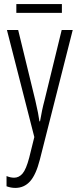

<svg xmlns="http://www.w3.org/2000/svg" viewBox="-20 -679 383 940"><path d="M14 -532H69L153 -187Q162 -148 166 -127Q170 -106 173 -85H176Q181 -114 186 -138Q191 -162 198 -188L282 -532H336L175 103Q156 177 127 209Q98 241 55 241Q44 241 33.5 239Q23 237 12 233V183Q32 191 49 191Q73 191 90.5 170.5Q108 150 123 93L148 -8ZM283 -659V-616H60V-659Z"/></svg>

Font: Noto Sans ExtraCondensed Light
Style: Regular
Weight: 300
Width: 2
Designer: Monotype Design Team
Foundry: Monotype Imaging Inc.
Version: Version 2.013; ttfautohint (v1.8.4.7-5d5b)